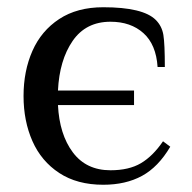

<svg xmlns="http://www.w3.org/2000/svg" viewBox="-20 -500 529 530"><path d="M45 -235Q45 -304 69.5 -359.5Q94 -415 143.5 -447.5Q193 -480 265 -480Q375 -480 410 -445Q427 -428 431 -403.5Q435 -379 435 -315H415Q411 -377 376 -408.5Q341 -440 285 -440Q217 -440 180.5 -387Q144 -334 140 -250H350V-210H140Q144 -129 181 -79.5Q218 -30 285 -30Q336 -30 369 -49.5Q402 -69 430 -110L450 -95Q417 -39 372 -14.5Q327 10 265 10Q193 10 143.5 -22.5Q94 -55 69.5 -110.5Q45 -166 45 -235Z"/></svg>

Font: El Messiri
Style: Regular
Weight: 400
Designer: Mohamed Gaber
Foundry: Kief Type Foundry
Version: Version 2.006